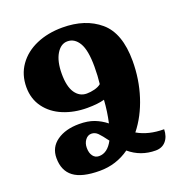

<svg xmlns="http://www.w3.org/2000/svg" viewBox="-132 -834 890 954"><g transform="rotate(-20 313.0 -356.5)"><path d="M605 -75Q604 -36 584 -13Q564 10 530 10Q451 10 392 -40Q322 10 235 10Q141 10 97 -23Q53 -56 53 -123Q53 -180 98.5 -212Q144 -244 216 -244Q262 -244 295 -231.5Q328 -219 357 -196Q370 -253 374 -315Q339 -305 283 -305Q214 -305 157 -328.5Q100 -352 66.5 -397.5Q33 -443 33 -505Q33 -571 68 -620.5Q103 -670 164 -696.5Q225 -723 302 -723Q423 -723 498.5 -659Q574 -595 574 -448Q574 -351 545.5 -262.5Q517 -174 465 -109Q523 -75 605 -75ZM381 -395Q386 -437 386 -486Q386 -573 363 -611.5Q340 -650 302 -650Q267 -650 244 -611.5Q221 -573 221 -507Q221 -440 244 -406.5Q267 -373 305 -373Q325 -373 346.5 -378.5Q368 -384 381 -395ZM330 -115Q305 -149 290.5 -163.5Q276 -178 257 -178Q238 -178 225 -161Q212 -144 212 -119Q212 -92 224 -76Q236 -60 256 -60Q301 -60 330 -115Z"/></g></svg>

Font: Noto Serif Armenian Black Narrow
Style: Regular
Weight: 900
Width: 4
Designer: Monotype Design team
Foundry: Monotype Imaging Inc.
Version: Version 1.000